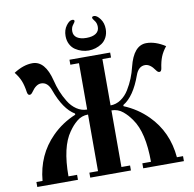

<svg xmlns="http://www.w3.org/2000/svg" viewBox="-96 -1015 1122 1112"><g transform="rotate(-10 465.0 -459.0)"><path d="M346.7 -832.5Q346.7 -867.7 365.2 -892.8Q383.8 -918 400.4 -918Q413.1 -918 413.1 -909.7Q413.1 -903.8 401.9 -890.1Q389.6 -875.5 389.6 -852.5Q389.6 -827.6 409.4 -814.2Q429.2 -800.8 464.8 -800.8Q500.5 -800.8 520.3 -814.2Q540 -827.6 540 -852.5Q540 -875.5 527.8 -890.1Q516.6 -903.8 516.6 -909.7Q516.6 -918 529.3 -918Q545.9 -918 564.5 -892.8Q583 -867.7 583 -832.5Q583 -805.2 572 -783.9Q561 -762.7 543.2 -750.7Q525.4 -738.8 505.4 -732.7Q485.4 -726.6 464.8 -726.6Q444.3 -726.6 424.3 -732.7Q404.3 -738.8 386.5 -750.7Q368.7 -762.7 357.7 -783.9Q346.7 -805.2 346.7 -832.5ZM19.5 -673.8Q77.1 -710.9 129.9 -710.9Q204.6 -710.9 234.4 -590.3Q242.7 -555.7 255.4 -524.2Q268.1 -492.7 287.4 -461.2Q306.6 -429.7 335 -410.6Q363.3 -391.6 396 -391.6V-664.1H345.2V-693.4H584.5V-664.1H533.7V-391.6Q566.4 -391.6 594.7 -410.6Q623 -429.7 642.3 -461.2Q661.6 -492.7 674.3 -524.2Q687 -555.7 695.3 -590.3Q725.1 -710.9 799.8 -710.9Q852.5 -710.9 910.2 -673.8Q887.7 -645.5 877 -618.7Q866.2 -591.8 860.4 -551.3Q857.4 -533.2 846.2 -533.2Q836.9 -533.2 827.6 -546.9Q800.3 -586.9 770.5 -586.9Q731.9 -586.9 714.4 -538.1Q671.9 -419.4 606.9 -380.9V-374Q686.5 -341.3 746.1 -281.2Q846.7 -180.2 859.9 -29.3H896V0H656.7V-29.3H707.5Q707.5 -202.1 648.9 -284.2Q636.2 -302.2 625.7 -314Q615.2 -325.7 600.8 -337.9Q586.4 -350.1 569.6 -356.2Q552.7 -362.3 533.7 -362.3V-29.3H584.5V0H345.2V-29.3H396V-362.3Q377 -362.3 360.1 -356.2Q343.3 -350.1 328.9 -337.9Q314.5 -325.7 304 -314Q293.5 -302.2 280.8 -284.2Q222.2 -202.1 222.2 -29.3H272.9V0H33.7V-29.3H69.8Q83 -180.2 183.6 -281.2Q243.2 -341.3 322.8 -374V-380.9Q257.8 -419.4 215.3 -538.1Q197.8 -586.9 159.2 -586.9Q129.4 -586.9 102.1 -546.9Q92.8 -533.2 83.5 -533.2Q72.3 -533.2 69.3 -551.3Q63.5 -591.8 52.7 -618.7Q42 -645.5 19.5 -673.8Z"/></g></svg>

Font: Monomachus
Style: Medium
Weight: 500
Designer: Alexey Kryukov
Version: Version 1.0